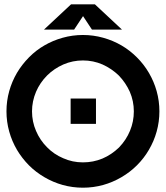

<svg xmlns="http://www.w3.org/2000/svg" viewBox="-20 -833 764 884"><path d="M362.3 -758.8 321.3 -696.8H182.6L307.1 -813H417L541.5 -696.8H403.3ZM701.2 -413.6Q713.9 -368.2 713.9 -320.3Q713.9 -272.5 701.2 -227.1Q689 -183.1 665.5 -143.1Q643.1 -104.5 610.4 -71.8Q579.1 -40.5 539.1 -17.1Q499 6.3 455.1 18.6Q409.7 31.2 361.8 31.2Q314 31.2 268.6 18.6Q224.6 6.3 184.6 -17.1Q144.5 -40.5 113.3 -71.8Q81.1 -104.5 58.1 -143.1Q34.7 -183.1 22.5 -227.1Q9.8 -272.5 9.8 -320.3Q9.8 -368.2 22.5 -413.6Q34.7 -457.5 58.1 -497.6Q81.1 -536.1 113.3 -568.8Q145.5 -601.6 184.6 -624Q223.1 -646.5 268.6 -659.2Q314 -671.9 361.8 -671.9Q409.7 -671.9 455.1 -659.2Q500.5 -646.5 539.1 -624Q577.6 -601.6 610.4 -568.8Q643.1 -536.1 665.5 -497.6Q689 -457.5 701.2 -413.6ZM578.6 -231Q596.2 -273.4 596.2 -320.3Q596.2 -367.7 577.6 -410.6Q558.6 -452.6 526.9 -485.4Q494.1 -517.1 452.1 -536.1Q409.2 -554.7 361.8 -554.7Q314.5 -554.7 271.5 -536.1Q228.5 -517.1 196.8 -485.4Q164.1 -452.6 146 -410.6Q127.4 -366.7 127.4 -320.3Q127.4 -272.9 146 -230Q164.1 -187.5 196.3 -155.3Q228 -122.6 271 -104.5Q313.5 -85.4 361.8 -85.4Q409.2 -85.4 451.7 -103Q493.2 -120.6 527.8 -153.8Q561.5 -189 578.6 -231ZM305.2 -262.7V-379.4H421.9V-262.7Z"/></svg>

Font: Sangha Kali
Style: Regular
Weight: 400
Designer: Seslavinskaya Anna
Foundry: Popkern
Version: Version 2.000;PS 002.000;hotconv 1.0.88;makeotf.lib2.5.64775